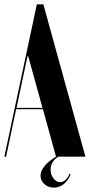

<svg xmlns="http://www.w3.org/2000/svg" viewBox="-30 -719 412 881"><path d="M-10 0H-2L44 -218H167L227 0H362L169 -699H139ZM97 -463H99L110 -423L165 -224H46L88 -423ZM289 78Q280 99 269 108Q258 117 246 117Q229 117 215.5 99.5Q202 82 202 59Q202 51 204 43Q206 35 210.5 27Q215 19 222 12Q229 5 240 -2H230Q212 9 198.5 19.5Q185 30 175.5 41.5Q166 53 161 64.5Q156 76 156 87Q156 110 174 126Q192 142 217 142Q242 142 262 126Q282 110 294 81Z"/></svg>

Font: Moniqa Black
Style: Regular
Weight: 900
Designer: Rajesh Rajput
Foundry: Rajesh Rajput
Version: Version 1.000